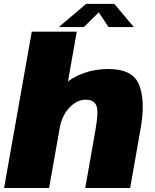

<svg xmlns="http://www.w3.org/2000/svg" viewBox="-34 -944 776 964"><path d="M-13.5 0H212.5L351.5 -785H125.5ZM394 0H619.5L673 -304.5Q696 -435.5 665.2 -516.5Q634.5 -597.5 510 -597.5Q374.5 -597.5 276.2 -511.2Q178 -425 163 -341.5L265 -298.5Q277 -365 315 -404.2Q353 -443.5 396.5 -443.5Q435.5 -443.5 449 -415.8Q462.5 -388 445.5 -293ZM261 -808H387L462 -882L511 -808H638L540 -924.5H398.5Z"/></svg>

Font: Anybody Thin Black
Style: Italic
Weight: 900
Italic angle: -10°
Version: Version 1.113;gftools[0.9.25]